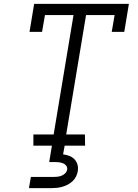

<svg xmlns="http://www.w3.org/2000/svg" viewBox="-20 -755 715 995"><path d="M153 0V-58H258L361 -677H213L198 -590H133L157 -735H648L624 -590H559L574 -677H426L323 -58H420L421 0ZM130 220 140 162H255Q266 162 276.5 161Q287 160 298 156Q309 152 317.5 143.5Q326 135 328 124Q330 114 324 105Q318 96 308.5 92Q299 88 289 86.5Q279 85 268 85H235L249 0H315L307 45Q324 47 339.5 53Q355 59 366 70.5Q377 82 381.5 98Q386 114 383 132Q381 146 374 160Q367 174 355.5 184.5Q344 195 330.5 202Q317 209 303 213Q289 217 274 218.5Q259 220 245 220Z"/></svg>

Font: Iosevka Etoile Light
Style: Italic
Weight: 300
Italic angle: -9°
Designer: Belleve Invis
Foundry: Belleve Invis
Version: Version 22.1.2; ttfautohint (v1.8.4)